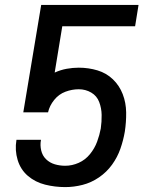

<svg xmlns="http://www.w3.org/2000/svg" viewBox="-20 -755 616 783"><path d="M246 8Q281 8 316.5 -1Q352 -10 383.5 -31.5Q415 -53 437 -83.5Q459 -114 471 -148.5Q483 -183 489 -218Q495 -257 494.5 -296.5Q494 -336 480.5 -371Q467 -406 440.5 -431.5Q414 -457 377.5 -468Q341 -479 301 -479Q277 -479 252 -474.5Q227 -470 203 -459L234 -648H531L545 -735H148L75 -297H176Q182 -324 201 -347.5Q220 -371 247 -381Q274 -391 301 -391Q329 -391 352 -377.5Q375 -364 384.5 -339Q394 -314 394.5 -286.5Q395 -259 391 -231Q386 -204 376 -177Q366 -150 347 -126.5Q328 -103 301 -91Q274 -79 246 -79Q224 -79 203.5 -85Q183 -91 168 -105.5Q153 -120 148 -141.5Q143 -163 147 -184V-185H47V-184Q40 -142 52 -102.5Q64 -63 94 -37.5Q124 -12 164 -2Q204 8 246 8Z"/></svg>

Font: Iosevka Sparkle Medium
Style: Italic
Weight: 500
Italic angle: -9°
Designer: Belleve Invis
Foundry: Belleve Invis
Version: Version 4.5.0; ttfautohint (v1.8.3)